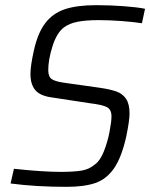

<svg xmlns="http://www.w3.org/2000/svg" viewBox="-20 -716 582 744"><path d="M21 -5 34 -62Q144 -50 215 -50Q267 -50 296.5 -55Q326 -60 348 -79Q368 -93 382.5 -129.5Q397 -166 404.5 -205.5Q412 -245 412 -265Q412 -291 395 -300.5Q378 -310 328 -316L184 -338Q136 -344 117 -366.5Q98 -389 98 -429Q98 -461 111 -519Q126 -588 155.5 -626.5Q185 -665 232 -680.5Q279 -696 353 -696Q407 -696 460 -692Q513 -688 542 -682L530 -626Q498 -631 451 -634.5Q404 -638 363 -638Q312 -638 280 -631.5Q248 -625 228 -610Q200 -589 183.5 -537Q167 -485 167 -444Q167 -419 180.5 -409.5Q194 -400 231 -395L366 -376Q407 -370 431 -361.5Q455 -353 468.5 -333Q482 -313 482 -276Q482 -249 469 -186Q451 -106 422 -64Q393 -22 350 -7Q307 8 238 8Q119 8 21 -5Z"/></svg>

Font: Saira Semi Condensed Light
Style: Italic
Weight: 300
Width: 4
Italic angle: -12°
Designer: Hector Gatti with collaboration of the Omnibus-Type team
Foundry: Omnibus-Type
Version: Version 1.001; ttfautohint (v1.8)